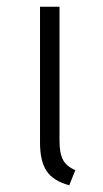

<svg xmlns="http://www.w3.org/2000/svg" viewBox="-20 -543 307 571"><path d="M186 8Q138 -5 118.5 -34.5Q99 -64 99 -119V-523H157V-124Q157 -87 167.5 -67.5Q178 -48 204 -37Z"/></svg>

Font: Trujillo Light
Style: Regular
Weight: 300
Designer: Fira Sans original fonts by bBox Type GmbH, Carrois Corporate GbR, & Edenspiekermann AG / Changes by Cristiano Sobral
Foundry: Fira Sans original fonts by bBox Type GmbH, Carrois Corporate GbR, & Edenspiekermann AG / Changes by Cristiano Sobral
Version: Version 4.301;July 28, 2020;FontCreator 13.0.0.2655 64-bit